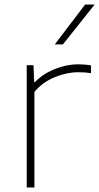

<svg xmlns="http://www.w3.org/2000/svg" viewBox="-20 -828 438 848"><path d="M98 -540H128L131 -466H135Q169 -501.5 221.2 -522.8Q273.5 -544 325 -544Q356 -544 382 -539V-505Q358 -509 325 -509Q275.5 -509 221.5 -487Q167.5 -465 132 -422V0H98ZM222 -632 356 -808H398L258 -632Z"/></svg>

Font: Encode Sans Expanded Thin
Style: Regular
Weight: 250
Width: 7
Designer: Multiple Designers
Foundry: Impallari Type
Version: Version 2.000